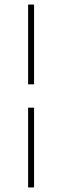

<svg xmlns="http://www.w3.org/2000/svg" viewBox="-20 -770 272 840"><path d="M103 -750H129V-401H103ZM103 -299H129V50H103Z"/></svg>

Font: Haskoy Thin
Style: Regular
Weight: 100
Designer: Ertekin Erdin
Foundry: Ertekin Erdin
Version: Version 2.000; ttfautohint (v1.8.4.7-5d5b)